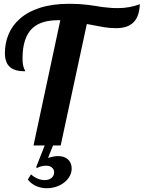

<svg xmlns="http://www.w3.org/2000/svg" viewBox="-20 -769 759 1015"><path d="M127 180.2 144 152.8Q158.7 166.5 178 174.8Q197.3 183.1 216.3 183.1Q238.3 183.1 252.2 171.6Q266.1 160.2 266.1 142.1Q266.1 126.5 254.6 116.7Q243.2 106.9 224.1 106.9Q198.2 106.9 175.3 119.1L170.9 115.2L216.3 0H157.2L298.8 -662.1H287.1Q198.2 -662.1 153.3 -621.6Q99.1 -572.8 99.1 -460Q99.1 -428.7 106 -410.2Q107.9 -403.8 110.8 -398.9Q112.8 -395.5 112.8 -392.1Q58.6 -392.1 33.7 -413.6Q5.9 -437 5.9 -488.8Q5.9 -540.5 25.1 -587.2Q44.4 -633.8 84 -668.9Q126.5 -707 192.1 -728Q257.8 -749 347.2 -749Q398.4 -749 445.3 -743.2Q460 -741.7 483.4 -737.8Q522.5 -730.5 558.6 -728Q576.2 -726.1 603 -726.1Q636.2 -726.1 666.5 -731.9Q696.8 -737.8 719.2 -747.1Q716.8 -681.6 685.8 -650.9Q654.8 -620.1 594.2 -620.1Q561.5 -620.1 528.3 -625.5Q495.1 -630.9 439 -642.1L300.8 0H260.3L233.9 65.9Q253.9 60.1 265.4 58.1Q276.9 56.2 287.1 56.2Q320.3 56.2 339.6 74Q358.9 91.8 358.9 122.1Q358.9 143.1 348.6 161.9Q338.4 180.7 319.8 195.3Q301.8 210 277.6 218Q253.4 226.1 227.1 226.1Q196.8 226.1 170.4 214.1Q144 202.1 127 180.2Z"/></svg>

Font: Pattaya
Style: Regular
Weight: 400
Designer: Pablo Impallari / Thai characters Designed by Thanarat Vachiruckul and Suppakit Chalermlarp
Foundry: Pablo Impallari
Version: Version 2.000